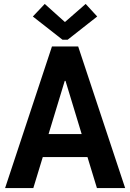

<svg xmlns="http://www.w3.org/2000/svg" viewBox="-20 -956 662 976"><path d="M5.9 0 244.1 -719.7H377.4L616.2 0H472.7L413.6 -193.8L403.8 -246.1L313 -544.9H309.1L218.3 -246.1L208.5 -193.8L149.4 0ZM145 -157.7V-274.4H476.1V-157.7ZM207.5 -936 309.1 -844.7H311L415.5 -936L474.1 -872.1L323.7 -753.9H297.9L147 -872.1Z"/></svg>

Font: Reddit Sans Condensed
Style: Bold
Weight: 700
Designer: Stephen Hutchings
Foundry: Reddit
Version: Version 1.014